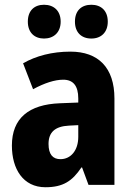

<svg xmlns="http://www.w3.org/2000/svg" viewBox="-20 -777 557 807"><path d="M97 -686C97 -640 125 -615 165 -615C206 -615 235 -641 235 -686C235 -732 206 -757 165 -757C125 -757 97 -733 97 -686ZM295 -686C295 -641 322 -615 364 -615C405 -615 433 -641 433 -686C433 -732 405 -757 364 -757C323 -757 295 -733 295 -686ZM276 -560C199 -560 131 -542 77 -511L119 -402C167 -428 210 -442 246 -442C287 -442 309 -417 309 -363V-346L232 -343C101 -338 30 -280 30 -165C30 -67 77 10 171 10C245 10 284 -16 322 -73H325L352 0H461V-363C461 -493 393 -560 276 -560ZM270 -249 309 -251V-202C309 -144 277 -108 234 -108C202 -108 184 -128 184 -172C184 -220 210 -246 270 -249Z"/></svg>

Font: Noto Sans Lao Looped Condensed ExtraBold
Style: Regular
Weight: 800
Width: 3
Designer: Mark Frömberg, Ben Mitchell
Foundry: The Fontpad Ltd
Version: Version 1.002